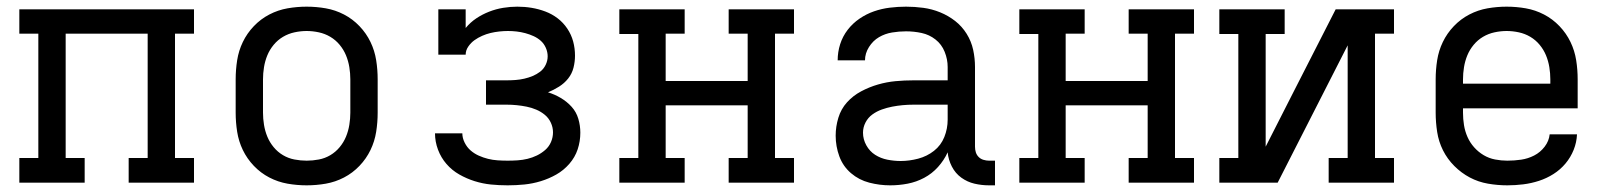

<svg xmlns="http://www.w3.org/2000/svg" viewBox="-20 -548 4840 576"><path d="M38 0V-74H95V-447H38V-520H562V-447H505V-74H562V0H366V-74H423V-447H177V-74H234V0Z M900 8Q871 8 842.5 3Q814 -2 788 -15.5Q762 -29 741.5 -50.5Q721 -72 708.5 -98Q696 -124 691.5 -152.5Q687 -181 687 -210V-310Q687 -339 691.5 -367.5Q696 -396 708.5 -422Q721 -448 741.5 -469.5Q762 -491 788 -504.5Q814 -518 842.5 -523Q871 -528 900 -528Q929 -528 957.5 -523Q986 -518 1012 -504.5Q1038 -491 1058.5 -469.5Q1079 -448 1091.5 -422Q1104 -396 1108.5 -367.5Q1113 -339 1113 -310V-210Q1113 -181 1108.5 -152.5Q1104 -124 1091.5 -98Q1079 -72 1058.5 -50.5Q1038 -29 1012 -15.5Q986 -2 957.5 3Q929 8 900 8ZM900 -66Q918 -66 936.5 -69.5Q955 -73 971 -82.5Q987 -92 999 -106.5Q1011 -121 1018 -138Q1025 -155 1028 -173.5Q1031 -192 1031 -210V-310Q1031 -328 1028 -346.5Q1025 -365 1018 -382Q1011 -399 999 -413.5Q987 -428 971 -437.5Q955 -447 936.5 -451Q918 -455 900 -455Q882 -455 863.5 -451Q845 -447 829 -437.5Q813 -428 801 -413.5Q789 -399 782 -382Q775 -365 772 -346.5Q769 -328 769 -310V-210Q769 -192 772 -173.5Q775 -155 782 -138Q789 -121 801 -106.5Q813 -92 829 -82.5Q845 -73 863.5 -69.5Q882 -66 900 -66Z M1503 8Q1477 8 1452.5 5.5Q1428 3 1404 -4.5Q1380 -12 1358 -24.5Q1336 -37 1319.5 -56Q1303 -75 1294 -99Q1285 -123 1285 -148H1367Q1367 -134 1374 -120Q1381 -106 1392 -96.5Q1403 -87 1416.5 -81Q1430 -75 1444 -71.5Q1458 -68 1473 -67Q1488 -66 1503 -66Q1518 -66 1533 -67Q1548 -68 1562.5 -71.5Q1577 -75 1590.5 -81.5Q1604 -88 1615.5 -98Q1627 -108 1633 -122Q1639 -136 1639 -151Q1639 -166 1632.5 -180Q1626 -194 1614.5 -203.5Q1603 -213 1589 -219Q1575 -225 1560 -228Q1545 -231 1530 -232.5Q1515 -234 1500 -234H1438V-307H1500Q1513 -307 1526.5 -308Q1540 -309 1553 -312Q1566 -315 1578 -320Q1590 -325 1600.5 -333Q1611 -341 1617 -353.5Q1623 -366 1623 -379Q1623 -392 1617.5 -404.5Q1612 -417 1602.5 -425.5Q1593 -434 1581 -439.5Q1569 -445 1556 -448.5Q1543 -452 1530 -453.5Q1517 -455 1504 -455Q1491 -455 1477.5 -453.5Q1464 -452 1451.5 -449Q1439 -446 1426.5 -440.5Q1414 -435 1403.5 -427.5Q1393 -420 1385 -408.5Q1377 -397 1377 -384H1295V-520H1377V-464Q1391 -481 1409 -493Q1427 -505 1447.5 -513Q1468 -521 1489.5 -524.5Q1511 -528 1532 -528Q1554 -528 1575 -524.5Q1596 -521 1616 -513.5Q1636 -506 1653 -493Q1670 -480 1682 -462Q1694 -444 1699.5 -423.5Q1705 -403 1705 -381Q1705 -363 1700.5 -345Q1696 -327 1684.5 -312.5Q1673 -298 1657 -288Q1641 -278 1624 -271Q1644 -265 1662.5 -254Q1681 -243 1695 -227.5Q1709 -212 1715 -191.5Q1721 -171 1721 -150Q1721 -124 1713 -100Q1705 -76 1688 -56.5Q1671 -37 1649 -24.5Q1627 -12 1602.5 -4.5Q1578 3 1553 5.5Q1528 8 1503 8Z M1838 0V-74H1895V-446H1838V-520H2034V-447H1977V-305H2223V-447H2166V-520H2362V-447H2305V-74H2362V0H2166V-74H2223V-232H1977V-74H2034V0Z M2651 8H2650Q2619 8 2588 0Q2557 -8 2533 -28.5Q2509 -49 2498 -79Q2487 -109 2487 -141Q2487 -168 2495 -194.5Q2503 -221 2521 -241Q2539 -261 2563.5 -274Q2588 -287 2614 -294.5Q2640 -302 2666.5 -304.5Q2693 -307 2721 -307H2823V-347Q2823 -370 2814 -392.5Q2805 -415 2786.5 -429.5Q2768 -444 2745 -449Q2722 -454 2698 -454Q2677 -454 2656 -450.5Q2635 -447 2617 -436.5Q2599 -426 2587 -407Q2575 -388 2575 -367H2493Q2493 -392 2500.5 -415.5Q2508 -439 2523 -458.5Q2538 -478 2558.5 -492Q2579 -506 2602 -514Q2625 -522 2649.5 -525Q2674 -528 2698 -528Q2724 -528 2750 -524.5Q2776 -521 2800.5 -511Q2825 -501 2845.5 -485Q2866 -469 2880 -446.5Q2894 -424 2899.5 -398.5Q2905 -373 2905 -347V-108Q2905 -99 2907.5 -91Q2910 -83 2916 -77Q2922 -71 2930.5 -68.5Q2939 -66 2947 -66H2965V8H2947Q2925 8 2903.5 3Q2882 -2 2864 -15Q2846 -28 2835.5 -48.5Q2825 -69 2823 -91Q2812 -67 2794 -47Q2776 -27 2752.5 -14.5Q2729 -2 2703 3Q2677 8 2651 8ZM2682 -65Q2708 -65 2734.5 -72Q2761 -79 2782 -95.5Q2803 -112 2813 -137Q2823 -162 2823 -189V-234H2721Q2704 -234 2688 -232.5Q2672 -231 2656.5 -228Q2641 -225 2625.5 -219.5Q2610 -214 2597 -204.5Q2584 -195 2576.5 -180.5Q2569 -166 2569 -150Q2569 -130 2579 -112Q2589 -94 2605.5 -83.5Q2622 -73 2642 -69Q2662 -65 2682 -65Z M3038 0V-74H3095V-446H3038V-520H3234V-447H3177V-305H3423V-447H3366V-520H3562V-447H3505V-74H3562V0H3366V-74H3423V-232H3177V-74H3234V0Z M3638 0V-74H3695V-446H3638V-520H3834V-446H3777V-108L3863 -277L3987 -520H4162V-447H4105V-74H4162V0H3966V-74H4023V-412L3813 0Z M4502 8Q4473 8 4444 3Q4415 -2 4389.5 -15.5Q4364 -29 4343 -50Q4322 -71 4309 -97Q4296 -123 4291.5 -152Q4287 -181 4287 -210V-310Q4287 -339 4291.5 -367.5Q4296 -396 4308.5 -422Q4321 -448 4341.5 -469.5Q4362 -491 4388 -504.5Q4414 -518 4442.5 -523Q4471 -528 4500 -528Q4529 -528 4557.5 -523Q4586 -518 4612 -504.5Q4638 -491 4658.5 -469.5Q4679 -448 4691.5 -422Q4704 -396 4708.5 -367.5Q4713 -339 4713 -310V-223H4369V-210Q4369 -191 4372 -172.5Q4375 -154 4382.5 -137Q4390 -120 4402.5 -106Q4415 -92 4431 -82.5Q4447 -73 4465.5 -69.5Q4484 -66 4502 -66Q4523 -66 4543.5 -69Q4564 -72 4582.5 -81.5Q4601 -91 4614 -108Q4627 -125 4629 -145H4711Q4710 -121 4701 -98.5Q4692 -76 4676.5 -57.5Q4661 -39 4640.5 -26Q4620 -13 4597 -5.5Q4574 2 4550 5Q4526 8 4502 8ZM4369 -297H4631V-310Q4631 -328 4628 -346.5Q4625 -365 4618 -382Q4611 -399 4599 -413.5Q4587 -428 4571 -437.5Q4555 -447 4536.5 -451Q4518 -455 4500 -455Q4482 -455 4463.5 -451Q4445 -447 4429 -437.5Q4413 -428 4401 -413.5Q4389 -399 4382 -382Q4375 -365 4372 -346.5Q4369 -328 4369 -310Z"/></svg>

Font: Iosevka Plex Etoile
Style: Regular
Weight: 400
Designer: Belleve Invis
Foundry: Belleve Invis
Version: Version 25.1.1; ttfautohint (v1.8.4)